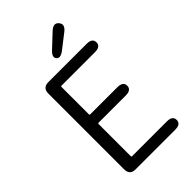

<svg xmlns="http://www.w3.org/2000/svg" viewBox="-278 -1043 1139 1139"><g transform="rotate(-45 292.0 -473.5)"><path d="M150 0Q102 0 102 -48V-684Q102 -732 150 -732H471Q519 -732 519 -697Q519 -662 471 -662H190Q185 -662 185 -657V-426Q185 -421 190 -421H418Q466 -421 466 -386Q466 -351 418 -351H190Q185 -351 185 -346V-75Q185 -70 190 -70H482Q530 -70 530 -35Q530 0 482 0ZM339 -807Q302 -778 284 -799Q266 -820 301 -852L383 -929Q419 -962 442 -934Q466 -906 428 -876Z"/></g></svg>

Font: Resource Han Rounded KR Normal
Style: Regular
Weight: 350
Designer: Cyano Hao (round all glyphs); Ryoko NISHIZUKA 西塚涼子 (kana, bopomofo & ideographs); Paul D. Hunt (Latin, Greek & Cyrillic)
Foundry: Cyano Hao
Version: 0.990